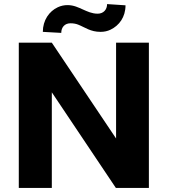

<svg xmlns="http://www.w3.org/2000/svg" viewBox="-20 -920 825 940"><path d="M708.9 0V-711H548.3V-242L233.7 -711H72V0H233.7V-468L547.2 0ZM458.1 -853C429.4 -853 406.6 -864.5 386 -873.5C364.6 -882.9 341.5 -895 310.7 -895C293.8 -895 277.9 -891.5 262.9 -884.5C220.8 -864.9 189.7 -820.9 189.7 -764L279.9 -759C279.9 -786.4 296.9 -806 325 -806C338.9 -806 351.4 -803.8 362.4 -799.5C396.9 -785.9 422.7 -764 472.4 -764C490 -764 506.1 -767.5 520.8 -774.5C563.1 -794.7 594.5 -836 594.5 -894L504.3 -900C504.3 -872.6 486.2 -853 458.1 -853Z"/></svg>

Font: Asimov
Style: Wid
Weight: 500
Designer: Google
Version: Version 2.000980; 2014